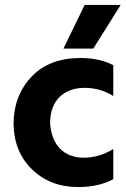

<svg xmlns="http://www.w3.org/2000/svg" viewBox="-20 -750 509 778"><path d="M358 -553H237L323 -730H469ZM297 8Q183 8 109 -64.5Q35 -137 35 -252Q37 -366 109 -440.5Q181 -515 306 -515Q383 -515 439 -486V-361Q386 -394 323 -394Q260 -394 222 -357.5Q184 -321 183 -252Q187 -185 223 -148Q259 -111 320 -111Q381 -111 439 -146V-24Q380 8 297 8Z"/></svg>

Font: Hind Colombo
Style: Bold
Weight: 700
Designer: Jyotish Sonowal, Aditi Pimprikar
Foundry: Indian Type Foundry
Version: Version 1.000;PS 1.0;hotconv 1.0.86;makeotf.lib2.5.63406; tt